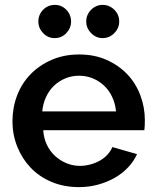

<svg xmlns="http://www.w3.org/2000/svg" viewBox="-20 -756 636 786"><path d="M304 10Q241 10 190.5 -11.5Q140 -33 105 -70Q70 -107 50.5 -156Q31 -205 31 -259Q31 -315 50 -365Q69 -415 105 -452Q141 -489 191.5 -511Q242 -533 304 -533Q367 -533 417 -510.5Q467 -488 501.5 -451.5Q536 -415 554.5 -366Q573 -317 573 -264Q573 -252 572.5 -241Q572 -230 571 -223H157Q159 -190 172 -163Q185 -136 206 -117Q227 -98 253 -87.5Q279 -77 307 -77Q328 -77 349 -82.5Q370 -88 388 -98Q406 -108 419.5 -122.5Q433 -137 440 -154L541 -125Q528 -96 504.5 -71Q481 -46 450.5 -28.5Q420 -11 382.5 -0.5Q345 10 304 10ZM455 -300Q452 -332 439 -359.5Q426 -387 405.5 -406Q385 -425 359 -435.5Q333 -446 304 -446Q273 -446 247 -435Q221 -424 201 -405Q181 -386 168.5 -359Q156 -332 153 -300ZM137 -668Q137 -696 156.5 -716Q176 -736 205 -736Q232 -736 251.5 -716Q271 -696 271 -668Q271 -641 251.5 -620.5Q232 -600 204 -600Q176 -600 156.5 -620.5Q137 -641 137 -668ZM333 -668Q333 -696 353 -716Q373 -736 400 -736Q428 -736 448 -716Q468 -696 468 -668Q468 -641 448 -620.5Q428 -600 400 -600Q373 -600 353 -620.5Q333 -641 333 -668Z"/></svg>

Font: Rising Sun SemiBold
Style: Regular
Weight: 600
Designer: Matt McInerney, Pablo Impallari, Rodrigo Fuenzalida (Raleway font), Stephen Hutchings (Greek), Cristiano Sobral (main ch
Foundry: The Rising Sun Project Authors
Version: Version 4.327; ttfautohint (v1.8.4.7-5d5b-dirty)